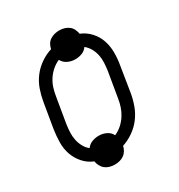

<svg xmlns="http://www.w3.org/2000/svg" viewBox="-152 -677 779 834"><g transform="rotate(-30 237.5 -260.0)"><path d="M184 53Q171 53 158.5 49.5Q146 46 136.5 38.5Q127 31 121 19.5Q115 8 113 -4Q85 -15 64.5 -38Q44 -61 34 -89.5Q24 -118 24.5 -150Q25 -182 30 -215L51 -340Q56 -369 66 -397.5Q76 -426 94.5 -450.5Q113 -475 139 -493Q165 -511 194 -520Q196 -531 202 -542Q208 -553 218.5 -560Q229 -567 241 -570Q253 -573 265 -573Q278 -573 290 -569.5Q302 -566 312 -558.5Q322 -551 327.5 -539.5Q333 -528 335 -516Q363 -505 384 -482Q405 -459 414.5 -430.5Q424 -402 424 -370Q424 -338 418 -305L398 -180Q393 -151 382.5 -122.5Q372 -94 353.5 -69.5Q335 -45 309 -27Q283 -9 255 0Q253 11 246.5 22Q240 33 230 40Q220 47 208 50Q196 53 184 53ZM248 -57Q267 -65 283.5 -79.5Q300 -94 311.5 -112Q323 -130 329.5 -149.5Q336 -169 339 -189L360 -314Q363 -334 364 -354Q365 -374 361 -393Q357 -412 347.5 -428.5Q338 -445 324 -456Q314 -441 297.5 -435Q281 -429 264 -429Q244 -429 226.5 -437.5Q209 -446 200 -463Q181 -455 164.5 -440.5Q148 -426 136.5 -408Q125 -390 119 -370.5Q113 -351 110 -331L89 -206Q86 -186 85 -166Q84 -146 88 -127Q92 -108 101 -91.5Q110 -75 124 -64Q135 -79 151.5 -85Q168 -91 185 -91Q205 -91 222.5 -82.5Q240 -74 248 -57Z"/></g></svg>

Font: Iosevka QP Light
Style: Italic
Weight: 300
Italic angle: -9°
Designer: Belleve Invis
Foundry: Belleve Invis
Version: Version 20.0.0; ttfautohint (v1.8.4)